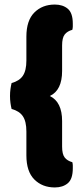

<svg xmlns="http://www.w3.org/2000/svg" viewBox="-20 -688 367 844"><path d="M199 -266Q253 -240 253 -156V-44Q253 -10 264.5 4.5Q276 19 298 25Q300 33 300 39.5Q300 46 300 52Q300 99 278 117.5Q256 136 221 136Q166 136 131 101Q96 66 96 -5V-110Q96 -154 80.5 -177Q65 -200 31 -209Q28 -221 26 -235.5Q24 -250 24 -266Q24 -282 26 -296.5Q28 -311 31 -323Q65 -332 80.5 -355Q96 -378 96 -422V-527Q96 -598 131 -633Q166 -668 221 -668Q256 -668 278 -649.5Q300 -631 300 -584Q300 -578 300 -571.5Q300 -565 298 -557Q276 -551 264.5 -536.5Q253 -522 253 -488V-376Q253 -291 199 -266Z"/></svg>

Font: Baloo Bhaijaan
Style: Regular
Weight: 400
Designer: Devika Bhansali and Ek Type
Foundry: Ek Type
Version: Version 1.443;PS 1.000;hotconv 16.6.51;makeotf.lib2.5.65220;